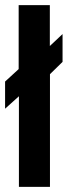

<svg xmlns="http://www.w3.org/2000/svg" viewBox="-36 -732 302 752"><path d="M159.7 0V-441.4L209 -489.7V-598.6L159.2 -551.8V-711.9H37.1V-461.4L-16.1 -412.6V-306.2L38.1 -355V0Z"/></svg>

Font: Ride
Style: Bold
Weight: 700
Version: Version 3.000